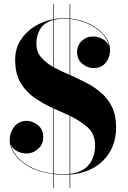

<svg xmlns="http://www.w3.org/2000/svg" viewBox="-20 -850 634 950"><path d="M244 -830H247V-755.5Q271.5 -760 297 -760Q311 -760 324.5 -758.5V-830H327.5V-758.5Q380 -753 425 -730.8Q470 -708.5 497.2 -674.5Q524.5 -640.5 524.5 -600Q524.5 -565.5 502.8 -539.2Q481 -513 442.5 -513Q414 -513 387.8 -534Q361.5 -555 361.5 -591.5Q361.5 -625.5 384.5 -647.5Q407.5 -669.5 440.5 -669.5Q465.5 -669.5 488.2 -656.8Q511 -644 519.5 -621.5Q512.5 -656.5 484.8 -685Q457 -713.5 415.8 -732.2Q374.5 -751 327.5 -756V-478.5Q367.5 -460.5 407.8 -439.8Q448 -419 481.2 -390.2Q514.5 -361.5 534.5 -320.2Q554.5 -279 554.5 -220Q554.5 -152.5 525.5 -101.8Q496.5 -51 445.5 -21.2Q394.5 8.5 327.5 13.5V80H324.5V13.5Q312.5 14.5 300 14.5Q272.5 14.5 247 11.5V80H244V11Q173 2.5 125 -24.5Q77 -51.5 52.5 -86.5Q28 -121.5 28 -155Q28 -195 51 -223.5Q74 -252 112.5 -252Q141 -252 167.5 -230.8Q194 -209.5 194 -171Q194 -135.5 168.2 -113Q142.5 -90.5 111.5 -90.5Q87 -90.5 64.2 -102.2Q41.5 -114 33 -135Q39.5 -104.5 65.5 -74.2Q91.5 -44 136.5 -21.2Q181.5 1.5 244 9V-313.5Q196 -335.5 152.8 -364.8Q109.5 -394 82.2 -439.2Q55 -484.5 55 -555Q55 -608.5 81 -650Q107 -691.5 150 -718.5Q193 -745.5 244 -755ZM297 -757.5Q269.5 -757.5 247 -751.5V-516.5Q264.5 -507 284.2 -497.8Q304 -488.5 324.5 -479.5V-756Q311 -757.5 297 -757.5ZM160 -635Q160 -593.5 183.8 -566.2Q207.5 -539 244 -518V-751Q199.5 -739 179.8 -707.5Q160 -676 160 -635ZM297.5 12Q311.5 12 324.5 10.5V-277.5Q306 -286.5 286.2 -295Q266.5 -303.5 247 -312.5V9Q271.5 12 297.5 12ZM450.5 -130.5Q450.5 -186.5 414.5 -219Q378.5 -251.5 327.5 -276V10Q389.5 2.5 420 -35.5Q450.5 -73.5 450.5 -130.5Z"/></svg>

Font: Bodoni* 72pt
Style: Bold
Weight: 700
Version: Version 2.3